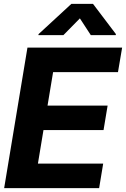

<svg xmlns="http://www.w3.org/2000/svg" viewBox="-20 -974 652 994"><path d="M1.5 0 122.1 -727.5H612.3L590.8 -600.6H254.9L226.1 -427.2H537.1L516.1 -300.8H205.1L176.3 -127H514.2L493.2 0ZM450.2 -792 393.6 -878.9 308.1 -792H178.7L179.7 -797.4L349.6 -954.1H461.4L580.1 -797.4L579.1 -792Z"/></svg>

Font: Inter Tight
Style: Bold Italic
Weight: 700
Italic angle: -9.39999°
Designer: Rasmus Andersson
Foundry: rsms
Version: Version 3.004